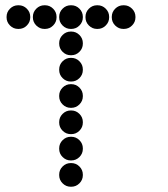

<svg xmlns="http://www.w3.org/2000/svg" viewBox="-20 -715 640 730"><path d="M49 -695Q31 -695 18 -682Q5 -669 5 -651V-649Q5 -631 18 -618Q31 -605 49 -605H51Q69 -605 82 -618Q95 -631 95 -649V-651Q95 -669 82 -682Q69 -695 51 -695ZM149 -695Q131 -695 118 -682Q105 -669 105 -651V-649Q105 -631 118 -618Q131 -605 149 -605H151Q169 -605 182 -618Q195 -631 195 -649V-651Q195 -669 182 -682Q169 -695 151 -695ZM249 -695Q231 -695 218 -682Q205 -669 205 -651V-649Q205 -631 218 -618Q231 -605 249 -605H251Q269 -605 282 -618Q295 -631 295 -649V-651Q295 -669 282 -682Q269 -695 251 -695ZM349 -695Q331 -695 318 -682Q305 -669 305 -651V-649Q305 -631 318 -618Q331 -605 349 -605H351Q369 -605 382 -618Q395 -631 395 -649V-651Q395 -669 382 -682Q369 -695 351 -695ZM449 -695Q431 -695 418 -682Q405 -669 405 -651V-649Q405 -631 418 -618Q431 -605 449 -605H451Q469 -605 482 -618Q495 -631 495 -649V-651Q495 -669 482 -682Q469 -695 451 -695ZM249 -595Q231 -595 218 -582Q205 -569 205 -551V-549Q205 -531 218 -518Q231 -505 249 -505H251Q269 -505 282 -518Q295 -531 295 -549V-551Q295 -569 282 -582Q269 -595 251 -595ZM249 -495Q231 -495 218 -482Q205 -469 205 -451V-449Q205 -431 218 -418Q231 -405 249 -405H251Q269 -405 282 -418Q295 -431 295 -449V-451Q295 -469 282 -482Q269 -495 251 -495ZM249 -395Q231 -395 218 -382Q205 -369 205 -351V-349Q205 -331 218 -318Q231 -305 249 -305H251Q269 -305 282 -318Q295 -331 295 -349V-351Q295 -369 282 -382Q269 -395 251 -395ZM249 -295Q231 -295 218 -282Q205 -269 205 -251V-249Q205 -231 218 -218Q231 -205 249 -205H251Q269 -205 282 -218Q295 -231 295 -249V-251Q295 -269 282 -282Q269 -295 251 -295ZM249 -195Q231 -195 218 -182Q205 -169 205 -151V-149Q205 -131 218 -118Q231 -105 249 -105H251Q269 -105 282 -118Q295 -131 295 -149V-151Q295 -169 282 -182Q269 -195 251 -195ZM249 -95Q231 -95 218 -82Q205 -69 205 -51V-49Q205 -31 218 -18Q231 -5 249 -5H251Q269 -5 282 -18Q295 -31 295 -49V-51Q295 -69 282 -82Q269 -95 251 -95Z"/></svg>

Font: Doto Rounded Black
Style: Regular
Weight: 900
Monospace: yes
Version: Version 1.000